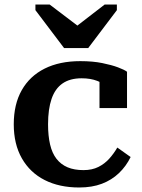

<svg xmlns="http://www.w3.org/2000/svg" viewBox="-20 -820 630 851"><path d="M264 -607H371L498 -775V-800H444L282 -675L362 -677L200 -800H137V-775ZM350 -66Q388 -66 416 -80Q444 -94 464.5 -117Q485 -140 500 -166L559 -124Q539 -83 507 -52.5Q475 -22 431.5 -5.5Q388 11 331 11Q243 11 178 -22Q113 -55 77 -118Q41 -181 41 -269Q41 -358 76.5 -420.5Q112 -483 178 -516Q244 -549 336 -549Q391 -549 433 -540.5Q475 -532 503 -521.5Q531 -511 543 -502V-341H421V-482Q434 -482 442 -476Q450 -470 454.5 -462Q459 -454 460 -445.5Q461 -437 459 -431Q441 -450 411 -461.5Q381 -473 342 -473Q290 -473 257 -450Q224 -427 208.5 -381.5Q193 -336 193 -269Q193 -218 202 -179.5Q211 -141 230.5 -116Q250 -91 279.5 -78.5Q309 -66 350 -66Z"/></svg>

Font: Roboto Serif 20pt SemiBold
Style: Regular
Weight: 600
Version: Version 1.008